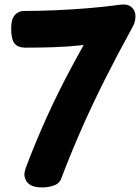

<svg xmlns="http://www.w3.org/2000/svg" viewBox="-20 -795 614 842"><path d="M88 -586Q57 -587 43 -605.5Q29 -624 29 -671Q29 -711 45 -729Q61 -747 86 -747Q150 -747 221.5 -750Q293 -753 366 -759Q439 -765 505 -774Q532 -778 547 -770Q562 -762 568 -749.5Q574 -737 574 -724Q574 -713 571.5 -701.5Q569 -690 561 -676Q494 -554 439 -444.5Q384 -335 338 -230.5Q292 -126 250 -16Q242 9 217.5 18Q193 27 165 27Q133 27 116 17.5Q99 8 93 -5.5Q87 -19 87 -29Q87 -35 89 -44.5Q91 -54 93 -59Q137 -175 185 -281Q233 -387 291 -495.5Q349 -604 421 -727L465 -614Q397 -603 336 -596.5Q275 -590 215 -588Q155 -586 88 -586Z"/></svg>

Font: Playpen Sans Arabic
Style: Bold
Weight: 700
Version: Version 2.000